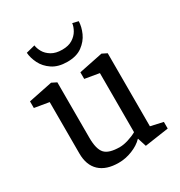

<svg xmlns="http://www.w3.org/2000/svg" viewBox="-169 -827 896 954"><g transform="rotate(-30 278.5 -349.5)"><path d="M237 9Q166 9 128 -26.5Q90 -62 90 -129V-424L7 -438V-476L144 -504L172 -490V-172Q172 -107 195 -81.5Q218 -56 281 -56Q302 -56 329.5 -64.5Q357 -73 378 -85V-424L296 -438V-476L433 -504L461 -490V-71L532 -55V-17L395 3L379 -47L377 -46Q354 -22 315.5 -6.5Q277 9 237 9ZM267 -553Q215 -553 181.5 -575.5Q148 -598 132 -630.5Q116 -663 114 -693L165 -706Q167 -688 178.5 -667.5Q190 -647 214 -632.5Q238 -618 275 -618Q311 -618 334 -632.5Q357 -647 369 -668Q381 -689 383 -708L416 -700Q415 -668 400 -634.5Q385 -601 352.5 -577Q320 -553 267 -553Z"/></g></svg>

Font: Faustina Light
Style: Regular
Weight: 400
Version: Version 1.200